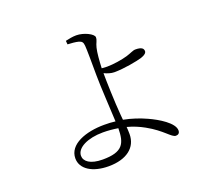

<svg xmlns="http://www.w3.org/2000/svg" viewBox="-132 -939 1265 1146"><g transform="rotate(-20 500.0 -366.5)"><path d="M390 -734C414 -733 440 -731 459 -726C478 -720 484 -713 486 -690C488 -672 489 -570 489 -502C489 -432 499 -278 502 -204C480 -207 456 -208 431 -208C315 -208 201 -168 201 -78C201 -10 271 34 373 34C487 34 555 -19 555 -104C555 -121 554 -136 553 -150C591 -140 627 -125 659 -107C755 -54 785 0 812 0C827 0 837 -8 837 -25C837 -73 750 -125 690 -152C646 -172 599 -188 547 -198L544 -231C537 -311 533 -452 533 -499C552 -490 575 -482 596 -482C658 -482 742 -498 775 -508C800 -516 811 -527 811 -538C811 -555 799 -567 760 -567C744 -567 727 -556 697 -547C663 -537 607 -528 566 -528L533 -530C535 -577 539 -628 546 -656C553 -686 564 -694 564 -716C564 -737 505 -767 457 -767C433 -767 410 -762 388 -757ZM504 -160C503 -63 481 -16 353 -16C274 -16 238 -46 238 -81C238 -132 312 -168 408 -168C441 -168 473 -165 504 -160Z"/></g></svg>

Font: Kiri Minchoo Light
Style: Regular
Weight: 300
Designer: Ryoko NISHIZUKA 西塚涼子 (kana & ideographs); Frank Grießhammer (Latin, Greek & Cyrillic);
akenotsuki.com/eyeben/fonts/ (U+
Foundry: Adobe
akenotsuki.com/eyeben/fonts/
Version: Version 4.002;hotconv 1.0.119;makeotfexe 2.5.65604